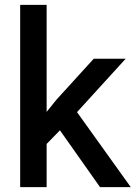

<svg xmlns="http://www.w3.org/2000/svg" viewBox="-20 -770 558 790"><path d="M171.9 -750H63V0H171.9V-177.7L226.6 -233.9L391.6 0H518.1L296.9 -308.6L497.1 -528.3H365.7L211.9 -359.4L171.9 -309.6Z"/></svg>

Font: Bert Sans Medium
Style: Regular
Weight: 500
Designer: Christian Robertson (Google), Cristiano Sobral
Foundry: Google, Cristiano Sobral
Version: Version 3.101